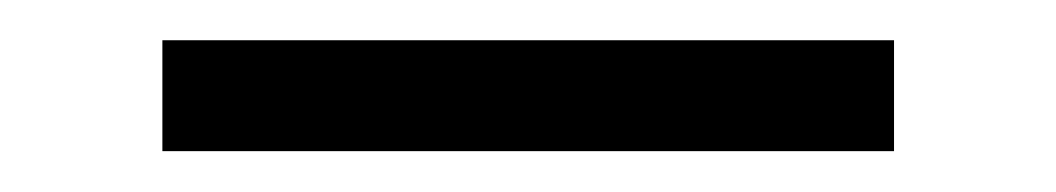

<svg xmlns="http://www.w3.org/2000/svg" viewBox="-20 -627 517 94"><path d="M417.7 -607.3H59.5V-553H417.7Z"/></svg>

Font: Estedad VF
Style: Regular
Weight: 100
Designer: Amin Abedi
Version: Version 7.3